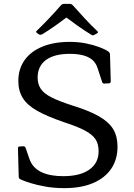

<svg xmlns="http://www.w3.org/2000/svg" viewBox="-20 -967 693 995"><path d="M356 -420Q443 -393 494 -363.5Q545 -334 567 -297Q589 -260 589 -207Q589 -140 556 -92Q523 -44 461.5 -18Q400 8 314 8Q261 8 216 0Q171 -8 137.5 -18.5Q104 -29 85 -38Q77 -42 77 -52L73 -199Q73 -208 83 -208L101 -209Q110 -209 113 -200L133 -142Q142 -117 159 -100Q176 -83 199 -73Q222 -63 249.5 -58.5Q277 -54 307 -54Q395 -54 443 -88Q491 -122 491 -183Q491 -220 475.5 -244.5Q460 -269 421 -290Q382 -311 311 -334Q223 -364 171.5 -393.5Q120 -423 97.5 -460Q75 -497 75 -547Q75 -610 107.5 -655.5Q140 -701 200 -725.5Q260 -750 341 -750Q387 -750 426 -742Q465 -734 495.5 -722.5Q526 -711 543 -699Q550 -693 550 -684L554 -545Q554 -536 544 -535L521 -534Q512 -533 509 -543L486 -613Q477 -642 457 -658Q437 -674 408 -681Q379 -688 342 -688Q261 -688 218 -656Q175 -624 175 -565Q175 -531 191.5 -506.5Q208 -482 247.5 -462Q287 -442 356 -420ZM172 -796Q163 -802 171 -808Q201 -837 232 -869.5Q263 -902 296 -940Q303 -947 312 -947H341Q350 -947 357 -940Q391 -902 422 -868.5Q453 -835 484 -806Q492 -800 483 -794Q480 -792 476.5 -790.5Q473 -789 470 -787Q462 -781 453 -787Q417 -809 382.5 -833.5Q348 -858 313 -884H335Q302 -859 268 -835Q234 -811 200 -790Q192 -785 183 -788Q180 -790 177 -792Q174 -794 172 -796Z"/></svg>

Font: Hahmlet
Style: Regular
Weight: 400
Designer: Minjoo Ham & Mark Frömberg
Foundry: hypertype
Version: Version 1.002